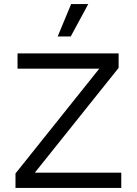

<svg xmlns="http://www.w3.org/2000/svg" viewBox="-20 -922 670 942"><path d="M56 0ZM575 -75V0H56V-71L467 -585H66V-660H562V-589L151 -75ZM413 -902 327 -743H263L329 -902Z"/></svg>

Font: Work Sans
Style: Regular
Weight: 400
Designer: Wei Huang
Foundry: Wei Huang
Version: Version 1.500; ttfautohint (v1.6)